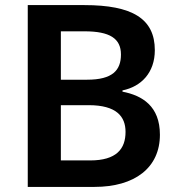

<svg xmlns="http://www.w3.org/2000/svg" viewBox="-20 -734 699 754"><path d="M311 -714H89V0H351C509 0 608 -75 608 -205C608 -317 539 -359 461 -374V-379C535 -394 588 -449 588 -537C588 -661 499 -714 311 -714ZM322 -421H219V-611H312C411 -611 455 -583 455 -520C455 -458 422 -421 322 -421ZM219 -321H328C437 -321 473 -277 473 -216C473 -149 437 -104 334 -104H219Z"/></svg>

Font: Noto Sans Khmer UI SemiBold
Style: Regular
Weight: 600
Designer: Danh Hong and the Monotype Design Team
Foundry: Monotype Imaging Inc.
Version: Version 2.002